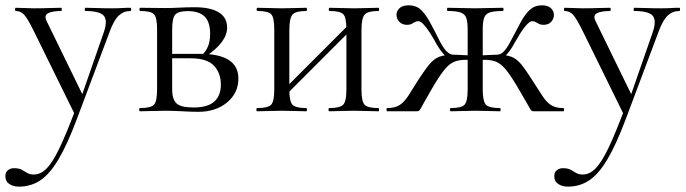

<svg xmlns="http://www.w3.org/2000/svg" viewBox="-55 -415 2557 716"><path d="M431.4 -386Q434.2 -386 434.2 -380Q434.2 -374 431.4 -374Q406.2 -374 388 -357Q369.8 -340 354.2 -297.4L232 28Q196 124 162.9 179.5Q129.8 235 94.6 258Q59.4 281 15.8 281Q-5.2 281 -20.1 271.3Q-35 261.6 -35 241.6Q-35 227.2 -25.3 219.7Q-15.6 212.2 -3.8 212.2Q15.6 212.2 26 217.9Q36.4 223.6 46 229.7Q55.6 235.8 71.6 235.8Q96.4 235.8 118.8 213.3Q141.2 190.8 167 136.9Q192.8 83 227.8 -10.2L227.2 18.4L69.2 -303Q47.2 -347 34.7 -360.5Q22.2 -374 3.4 -374Q1.2 -374 1.2 -380Q1.2 -386 3.4 -386Q19.4 -386 36.7 -385Q54 -384 70 -384Q102.8 -384 127.8 -385Q152.8 -386 173.2 -386Q175.4 -386 175.4 -380Q175.4 -374 173.2 -374Q141.4 -374 124.6 -366Q107.8 -358 119.6 -335L257 -53.4L233.8 -12L332 -294.4Q347.4 -339.4 331.7 -356.7Q316 -374 263 -374Q261 -374 261 -380Q261 -386 263 -386Q287 -386 308.5 -385Q330 -384 364 -384Q385.6 -384 399.1 -385Q412.6 -386 431.4 -386Z M560.4 -385Q586 -385 614.3 -386.5Q642.6 -388 670.8 -388Q729.4 -388 760.7 -369Q792 -350 792 -312Q792 -257.8 711.2 -204L698.4 -209.6Q713 -223.6 720.8 -242.3Q728.6 -261 728.6 -288.6Q728.6 -334 707.5 -353.8Q686.4 -373.6 645.2 -373.6Q611 -373.6 599 -361.2Q587 -348.8 587 -303V-81Q587 -46 602.6 -30.1Q618.2 -14.2 667.2 -14.2Q719.8 -14.2 744.2 -36.3Q768.6 -58.4 768.6 -99.4Q768.6 -142.8 742.7 -170.2Q716.8 -197.6 656.2 -197.6H564.4L563.4 -214.2H691.2Q834 -214.2 834 -122Q834 -68 791.8 -33Q749.6 2 685 2Q661.4 2 624.9 0Q588.4 -2 560.4 -2Q534.8 -2 510.7 -1Q486.6 0 467 0Q464 0 464 -6Q464 -12 467 -12Q508.4 -12 519.6 -25Q530.8 -38 530.8 -81V-305Q530.8 -349 519.6 -361.5Q508.4 -374 468 -374Q465 -374 465 -380Q465 -386 468 -386Q486.6 -386 510.7 -385.5Q534.8 -385 560.4 -385Z M998.6 -48 984.6 -62 1256.4 -333.8 1270.4 -320ZM967.8 -81V-305Q967.8 -349 956.6 -361.5Q945.4 -374 905 -374Q902 -374 902 -380Q902 -386 905 -386Q923.6 -386 947.7 -385Q971.8 -384 997.4 -384Q1021.2 -384 1045.2 -385Q1069.2 -386 1087.6 -386Q1089.6 -386 1089.6 -380Q1089.6 -374 1087.6 -374Q1046.4 -374 1035.2 -360Q1024 -346 1024 -303V-81Q1024 -38 1035.2 -25Q1046.4 -12 1087.6 -12Q1089.6 -12 1089.6 -6Q1089.6 0 1087.6 0Q1068.2 0 1044.7 -1Q1021.2 -2 997.4 -2Q971.7 -2 947.6 -1Q923.5 0 904 0Q901 0 901 -6Q901 -12 904 -12Q945.4 -12 956.6 -25Q967.8 -38 967.8 -81ZM1236.8 -81V-305Q1236.8 -349 1225.6 -361.5Q1214.4 -374 1174 -374Q1171 -374 1171 -380Q1171 -386 1174 -386Q1192.6 -386 1216.7 -385Q1240.8 -384 1266.4 -384Q1290.2 -384 1314.2 -385Q1338.2 -386 1356.6 -386Q1358.6 -386 1358.6 -380Q1358.6 -374 1356.6 -374Q1315.4 -374 1304.2 -360Q1293 -346 1293 -303V-81Q1293 -38 1304.2 -25Q1315.4 -12 1356.6 -12Q1358.6 -12 1358.6 -6Q1358.6 0 1356.6 0Q1337.2 0 1313.7 -1Q1290.2 -2 1266.4 -2Q1240.8 -2 1216.1 -1Q1191.5 0 1173.1 0Q1170 0 1170 -6Q1170 -12 1172.9 -12Q1213.6 -12 1225.2 -25Q1236.8 -38 1236.8 -81Z M1626 0Q1623 0 1623 -6Q1623 -12 1626 -12Q1666.6 -12 1677.8 -25Q1689 -38 1689 -81V-303.4Q1689 -332.4 1684.1 -347.4Q1679.2 -362.4 1663.2 -368.2Q1647.2 -374 1614.2 -374Q1612.2 -374 1612.2 -380Q1612.2 -386 1614.2 -386Q1641 -386 1666.6 -385Q1692.2 -384 1717 -384Q1741.6 -384 1767.1 -385Q1792.6 -386 1820 -386Q1822.8 -386 1822.8 -380Q1822.8 -374 1820 -374Q1788 -374 1771.9 -368.8Q1755.8 -363.6 1750.5 -348.6Q1745.2 -333.6 1745.2 -304.6V-81Q1745.2 -38 1756.8 -25Q1768.4 -12 1809.6 -12Q1811.8 -12 1811.8 -6Q1811.8 0 1809.6 0Q1790.2 0 1765.9 -1Q1741.6 -2 1717 -2Q1692.2 -2 1668.5 -1Q1644.8 0 1626 0ZM1388.6 0Q1386.4 0 1386.4 -6Q1386.4 -12 1388.6 -12Q1419 -12 1436.4 -24Q1453.8 -36 1468.5 -59.1Q1483.2 -82.2 1504.2 -116Q1530.2 -156 1547 -176Q1563.8 -196 1583.5 -203.5Q1603.2 -211 1637 -211Q1647.6 -211 1661.3 -210.1Q1675 -209.2 1691.9 -208.6Q1708.8 -208 1726.8 -207L1725.8 -189Q1700 -192 1682.4 -192Q1656.4 -192 1638.5 -184.5Q1620.6 -177 1603.6 -156.5Q1586.6 -136 1562.6 -96Q1540.8 -59.2 1530.2 -39.7Q1519.6 -20.2 1514.7 -11.7Q1509.8 -3.2 1507 -1.6Q1504.2 0 1498.8 0ZM1637 -194.2Q1617 -194.2 1601.4 -211Q1585.8 -227.8 1571 -253.8Q1561.6 -272 1549.2 -291.2Q1536.8 -310.4 1525.3 -323.2Q1513.8 -336 1505.2 -336Q1497.8 -336 1492.1 -332.8Q1486.4 -329.6 1480 -326Q1473.6 -322.4 1463.4 -322.4Q1444.8 -322.4 1434.2 -333.7Q1423.6 -345 1423.6 -359.8Q1423.6 -373.6 1434.7 -384.4Q1445.8 -395.2 1469.6 -395.2Q1496.2 -395.2 1513.7 -379.3Q1531.2 -363.4 1547.9 -333Q1564.6 -302.6 1586.4 -258.6Q1593 -246.6 1600.4 -235.6Q1607.8 -224.6 1617.1 -217.8Q1626.4 -211 1637 -211ZM1936.2 0Q1930.8 0 1928 -1.6Q1925.2 -3.2 1920.4 -11.7Q1915.6 -20.2 1904.5 -39.7Q1893.4 -59.2 1871.6 -96Q1847.6 -136 1830.5 -156.5Q1813.4 -177 1795.7 -184.5Q1778 -192 1752 -192Q1734.2 -192 1709.2 -189L1708.2 -207Q1726.4 -208 1743.3 -208.6Q1760.2 -209.2 1774.3 -210.1Q1788.4 -211 1798 -211Q1831.8 -211 1851.5 -203.5Q1871.2 -196 1888 -176Q1904.8 -156 1930 -116Q1952 -82.2 1966.6 -59.1Q1981.2 -36 1998.7 -24Q2016.2 -12 2045.6 -12Q2048.6 -12 2048.6 -6Q2048.6 0 2045.6 0ZM1798 -194.2V-211Q1808.6 -211 1817.6 -217.8Q1826.6 -224.6 1834 -235.6Q1841.4 -246.6 1847.8 -258.6Q1870.6 -302.6 1887.2 -333Q1903.8 -363.4 1921.8 -379.3Q1939.8 -395.2 1965.4 -395.2Q1988.4 -395.2 1999.5 -384.4Q2010.6 -373.6 2010.6 -359.8Q2010.6 -345 2000.5 -333.7Q1990.4 -322.4 1971.6 -322.4Q1961.6 -322.4 1954.7 -326Q1947.8 -329.6 1942.6 -332.8Q1937.4 -336 1930 -336Q1921.6 -336 1909.5 -323.2Q1897.4 -310.4 1885.4 -291.2Q1873.4 -272 1863.2 -253.8Q1849.6 -227.8 1833.9 -211Q1818.2 -194.2 1798 -194.2Z M2478.4 -386Q2481.2 -386 2481.2 -380Q2481.2 -374 2478.4 -374Q2453.2 -374 2435 -357Q2416.8 -340 2401.2 -297.4L2279 28Q2243 124 2209.9 179.5Q2176.8 235 2141.6 258Q2106.4 281 2062.8 281Q2041.8 281 2026.9 271.3Q2012 261.6 2012 241.6Q2012 227.2 2021.7 219.7Q2031.4 212.2 2043.2 212.2Q2062.6 212.2 2073 217.9Q2083.4 223.6 2093 229.7Q2102.6 235.8 2118.6 235.8Q2143.4 235.8 2165.8 213.3Q2188.2 190.8 2214 136.9Q2239.8 83 2274.8 -10.2L2274.2 18.4L2116.2 -303Q2094.2 -347 2081.7 -360.5Q2069.2 -374 2050.4 -374Q2048.2 -374 2048.2 -380Q2048.2 -386 2050.4 -386Q2066.4 -386 2083.7 -385Q2101 -384 2117 -384Q2149.8 -384 2174.8 -385Q2199.8 -386 2220.2 -386Q2222.4 -386 2222.4 -380Q2222.4 -374 2220.2 -374Q2188.4 -374 2171.6 -366Q2154.8 -358 2166.6 -335L2304 -53.4L2280.8 -12L2379 -294.4Q2394.4 -339.4 2378.7 -356.7Q2363 -374 2310 -374Q2308 -374 2308 -380Q2308 -386 2310 -386Q2334 -386 2355.5 -385Q2377 -384 2411 -384Q2432.6 -384 2446.1 -385Q2459.6 -386 2478.4 -386Z"/></svg>

Font: Cormorant Light
Style: Regular
Weight: 300
Designer: Christian Thalmann (Catharsis Fonts)
Foundry: Catharsis Fonts
Version: Version 4.000